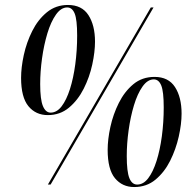

<svg xmlns="http://www.w3.org/2000/svg" viewBox="-20 -744 779 774"><path d="M173 -280Q124 -280 94.5 -316Q65 -352 65 -430Q65 -472 76 -522.5Q87 -573 110 -619Q133 -665 169 -694.5Q205 -724 254 -724Q310 -724 336.5 -683Q363 -642 363 -576Q363 -535 352 -484Q341 -433 317.5 -386.5Q294 -340 258 -310Q222 -280 173 -280ZM173 0 588 -714H599L184 0ZM184 -290Q209 -290 228.5 -315.5Q248 -341 262 -385Q276 -429 283.5 -485Q291 -541 291 -601Q291 -665 281 -689.5Q271 -714 251 -714Q226 -714 205.5 -685Q185 -656 171 -609.5Q157 -563 149.5 -509Q142 -455 142 -405Q142 -343 153 -316.5Q164 -290 184 -290ZM521 10Q473 10 443.5 -25.5Q414 -61 414 -140Q414 -182 425 -232.5Q436 -283 459 -329Q482 -375 517.5 -404.5Q553 -434 603 -434Q659 -434 685.5 -393Q712 -352 712 -286Q712 -244 700.5 -193Q689 -142 666 -96Q643 -50 607 -20Q571 10 521 10ZM533 0Q558 0 577.5 -25.5Q597 -51 611 -95Q625 -139 632.5 -195Q640 -251 640 -311Q640 -375 630 -399.5Q620 -424 600 -424Q575 -424 554.5 -395Q534 -366 520 -319.5Q506 -273 498.5 -219Q491 -165 491 -115Q491 -52 501.5 -26Q512 0 533 0Z"/></svg>

Font: Noto Serif Display ExtraCondensed SemiBold
Style: Italic
Weight: 600
Width: 2
Italic angle: -12°
Designer: Monotype Design Team
Foundry: Monotype Imaging Inc.
Version: Version 2.009